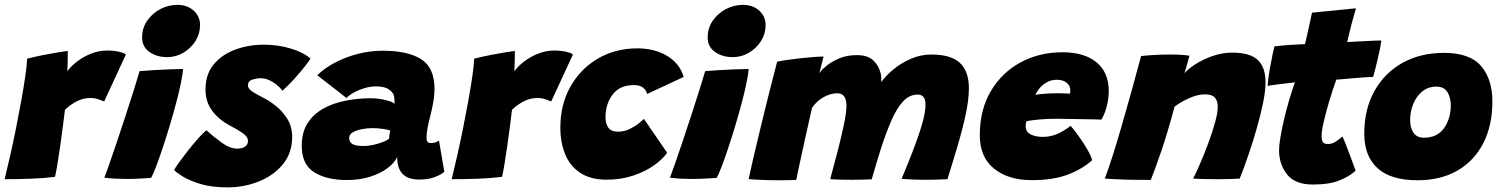

<svg xmlns="http://www.w3.org/2000/svg" viewBox="-34 -752 6342 810"><path d="M250 -451Q264.5 -472 290.8 -492.2Q317 -512.5 350.5 -525.8Q384 -539 421 -539Q443.5 -539 466.8 -534Q490 -529 497 -522L405.5 -324Q396 -328 381 -333.2Q366 -338.5 347 -338.5Q318 -338.5 291.5 -325.5Q265 -312.5 240 -289Q237 -263.5 231.8 -222.5Q226.5 -181.5 220.2 -137.5Q214 -93.5 208 -57.8Q202 -22 198 -6Q152 0 95.5 2Q39 4 -14.5 4Q-4.5 -36.5 8 -91.5Q20.5 -146.5 32.8 -207.2Q45 -268 55.5 -326Q66 -384 72.8 -431Q79.5 -478 80.5 -504.5Q113.5 -513 150.5 -520.2Q187.5 -527.5 216 -532Q244.5 -536.5 252 -537Q252 -520 251.5 -492.8Q251 -465.5 250 -451Z M671.5 -511Q627 -511 596.2 -533Q565.5 -555 565.5 -593.5Q565.5 -633.5 586.8 -664.5Q608 -695.5 642 -713.5Q676 -731.5 715 -731.5Q756 -731.5 783 -707.2Q810 -683 810 -646Q810 -610 790.8 -579.2Q771.5 -548.5 740 -529.8Q708.5 -511 671.5 -511ZM603.5 -1.5Q594 -1 563.8 1Q533.5 3 500 3Q477 3 453.2 1.8Q429.5 0.5 406 -2.5Q411.5 -15.5 425.5 -55.2Q439.5 -95 457.8 -149.2Q476 -203.5 495 -261.5Q514 -319.5 530 -370.2Q546 -421 555 -452Q577 -454 611.8 -456Q646.5 -458 681.2 -459.5Q716 -461 738.5 -461Q737.5 -443 729.2 -402Q721 -361 708 -313.5Q696 -268.5 681.5 -220.2Q667 -172 652.2 -127.8Q637.5 -83.5 624.8 -50Q612 -16.5 603.5 -1.5Z M925.5 38.5Q858 38.5 810.5 23.8Q763 9 735.2 -8.5Q707.5 -26 700.5 -35Q706 -45.5 722.5 -68.2Q739 -91 760.2 -118Q781.5 -145 802.2 -168.2Q823 -191.5 837 -202.5Q867.5 -174.5 902 -149.8Q936.5 -125 967 -125Q984.5 -125 998.2 -132.5Q1012 -140 1012 -158Q1012 -175.5 988.5 -191.5Q965 -207.5 934.5 -223Q891.5 -245.5 862.2 -283.2Q833 -321 833 -375.5Q833 -439 868 -480.8Q903 -522.5 959.2 -543Q1015.5 -563.5 1079 -563.5Q1138 -563.5 1191.8 -547.5Q1245.5 -531.5 1276 -505Q1270 -494.5 1251.5 -471Q1233 -447.5 1208.2 -420Q1183.5 -392.5 1157.5 -369Q1144.5 -388 1118.2 -405Q1092 -422 1066.5 -422Q1049 -422 1030.5 -416Q1012 -410 1012 -391.5Q1012 -379 1027.2 -368Q1042.5 -357 1076 -340Q1100.5 -328 1129 -305.8Q1157.5 -283.5 1178 -250.8Q1198.5 -218 1198.5 -174Q1198.5 -106.5 1159.5 -59Q1120.5 -11.5 1058.2 13.5Q996 38.5 925.5 38.5Z M1429 7.5Q1344 7.5 1291.5 -25.2Q1239 -58 1239 -137.5Q1239 -194 1263.8 -232.5Q1288.5 -271 1330.2 -294Q1372 -317 1423.8 -327.2Q1475.5 -337.5 1530 -337.5Q1561 -337.5 1591.2 -330.2Q1621.5 -323 1631 -314.5Q1631 -320 1629.8 -335.5Q1628.5 -351 1623 -359Q1613.5 -372.5 1597.2 -380Q1581 -387.5 1550.5 -387.5Q1529 -387.5 1504.2 -380.2Q1479.5 -373 1459 -361.8Q1438.5 -350.5 1428 -338.5L1304.5 -434.5Q1351.5 -480.5 1427 -509.2Q1502.5 -538 1582.5 -538Q1685 -538 1742 -502.8Q1799 -467.5 1799 -377Q1799 -349 1793.2 -317.2Q1787.5 -285.5 1779.5 -255.5Q1773.5 -232.5 1769.5 -211Q1765.5 -189.5 1765.5 -171Q1765.5 -157.5 1770 -153Q1774.5 -148.5 1783 -148.5Q1794.5 -148.5 1802.8 -151.2Q1811 -154 1818 -159L1840.5 -27.5Q1830 -17 1802.5 -5.8Q1775 5.5 1733.5 5.5Q1641.5 5.5 1641.5 -89.5Q1630.5 -65 1601 -42.8Q1571.5 -20.5 1527.8 -6.5Q1484 7.5 1429 7.5ZM1501 -136Q1519 -136 1540.8 -140.8Q1562.5 -145.5 1581 -152.8Q1599.5 -160 1607.5 -167.5Q1607.5 -173 1609.2 -184.2Q1611 -195.5 1612.5 -201Q1604.5 -205 1581.5 -208.2Q1558.5 -211.5 1536.5 -211.5Q1516 -211.5 1493.2 -207.2Q1470.5 -203 1454.8 -194Q1439 -185 1439 -170Q1439 -153 1452.5 -144.5Q1466 -136 1501 -136Z M2136 -451Q2150.5 -472 2176.8 -492.2Q2203 -512.5 2236.5 -525.8Q2270 -539 2307 -539Q2329.5 -539 2352.8 -534Q2376 -529 2383 -522L2291.5 -324Q2282 -328 2267 -333.2Q2252 -338.5 2233 -338.5Q2204 -338.5 2177.5 -325.5Q2151 -312.5 2126 -289Q2123 -263.5 2117.8 -222.5Q2112.5 -181.5 2106.2 -137.5Q2100 -93.5 2094 -57.8Q2088 -22 2084 -6Q2038 0 1981.5 2Q1925 4 1871.5 4Q1881.5 -36.5 1894 -91.5Q1906.5 -146.5 1918.8 -207.2Q1931 -268 1941.5 -326Q1952 -384 1958.8 -431Q1965.5 -478 1966.5 -504.5Q1999.5 -513 2036.5 -520.2Q2073.5 -527.5 2102 -532Q2130.5 -536.5 2138 -537Q2138 -520 2137.5 -492.8Q2137 -465.5 2136 -451Z M2780.5 -107.5Q2761.5 -80 2724.5 -54Q2687.5 -28 2636.8 -11Q2586 6 2525 6Q2457.5 6 2414.2 -22.5Q2371 -51 2350.5 -100.8Q2330 -150.5 2330 -214Q2330 -310.5 2372.2 -386Q2414.5 -461.5 2488.2 -504.8Q2562 -548 2655.5 -548Q2726 -548 2779.2 -517Q2832.5 -486 2850.5 -427.5L2696 -355.5Q2695.5 -359.5 2691 -368.5Q2686.5 -377.5 2674.5 -385.2Q2662.5 -393 2639.5 -393Q2581 -393 2550.8 -353.5Q2520.5 -314 2520.5 -256.5Q2520.5 -231 2532 -213.8Q2543.5 -196.5 2574 -196.5Q2599.5 -196.5 2622.5 -207.8Q2645.5 -219 2661.5 -232Q2677.5 -245 2682.5 -250.5Z M3057.5 -511Q3013 -511 2982.2 -533Q2951.5 -555 2951.5 -593.5Q2951.5 -633.5 2972.8 -664.5Q2994 -695.5 3028 -713.5Q3062 -731.5 3101 -731.5Q3142 -731.5 3169 -707.2Q3196 -683 3196 -646Q3196 -610 3176.8 -579.2Q3157.5 -548.5 3126 -529.8Q3094.5 -511 3057.5 -511ZM2989.5 -1.5Q2980 -1 2949.8 1Q2919.5 3 2886 3Q2863 3 2839.2 1.8Q2815.5 0.5 2792 -2.5Q2797.5 -15.5 2811.5 -55.2Q2825.5 -95 2843.8 -149.2Q2862 -203.5 2881 -261.5Q2900 -319.5 2916 -370.2Q2932 -421 2941 -452Q2963 -454 2997.8 -456Q3032.5 -458 3067.2 -459.5Q3102 -461 3124.5 -461Q3123.5 -443 3115.2 -402Q3107 -361 3094 -313.5Q3082 -268.5 3067.5 -220.2Q3053 -172 3038.2 -127.8Q3023.5 -83.5 3010.8 -50Q2998 -16.5 2989.5 -1.5Z M3124.5 3.5Q3130.5 -26 3142.2 -77.2Q3154 -128.5 3168.8 -189.2Q3183.5 -250 3198.2 -309.8Q3213 -369.5 3225.5 -418Q3238 -466.5 3244.5 -491.5Q3260.5 -495.5 3286.8 -499.2Q3313 -503 3342.8 -506.2Q3372.5 -509.5 3398.8 -511.5Q3425 -513.5 3440.5 -513.5Q3436 -496.5 3430.5 -474.8Q3425 -453 3422.5 -442.5Q3429 -454 3450.2 -472.2Q3471.5 -490.5 3504.8 -505Q3538 -519.5 3580.5 -519.5Q3628 -519.5 3651.5 -496Q3675 -472.5 3681.5 -441.5Q3683.5 -433 3683.8 -423.8Q3684 -414.5 3684 -406Q3704.5 -434.5 3737.2 -461Q3770 -487.5 3810.8 -504.8Q3851.5 -522 3895 -522Q3977.5 -522 4015.5 -486.8Q4053.5 -451.5 4053.5 -380Q4053.5 -333.5 4040.8 -272.5Q4028 -211.5 4007.2 -141.2Q3986.5 -71 3963 4Q3940 5 3915.8 5.8Q3891.5 6.5 3868 6.5Q3843 6.5 3818.2 5.5Q3793.5 4.5 3769.5 2.5Q3792 -51 3815.5 -111Q3839 -171 3854.8 -224.2Q3870.5 -277.5 3870.5 -310.5Q3870.5 -353 3837.5 -353Q3802.5 -353 3775.5 -323.8Q3748.5 -294.5 3726 -242.5Q3703.5 -190.5 3681.5 -122Q3672 -93 3662.8 -61.2Q3653.5 -29.5 3643.5 4.5Q3631.5 5 3609.2 5.8Q3587 6.5 3562 6.5Q3532.5 6.5 3505.8 5.8Q3479 5 3468.5 3.5Q3485 -57 3500.8 -118Q3516.5 -179 3526.8 -229Q3537 -279 3537 -306Q3537 -358.5 3498 -358.5Q3469.5 -358.5 3439.5 -341.5Q3409.5 -324.5 3391.5 -296.5Q3373.5 -217 3358.8 -150Q3344 -83 3335 -41Q3326 1 3325 7Q3318.5 7.5 3297.2 8Q3276 8.5 3260 8.5Q3220 8.5 3180.8 7Q3141.5 5.5 3124.5 3.5Z M4573.5 -76Q4531 -38 4469.8 -15Q4408.5 8 4318 8Q4220 8 4159.8 -40.5Q4099.5 -89 4099.5 -181.5Q4099.5 -289 4146 -367.5Q4192.5 -446 4271.5 -488.8Q4350.5 -531.5 4448 -531.5Q4540.5 -531.5 4592 -489Q4643.5 -446.5 4643.5 -368Q4643.5 -337.5 4635.5 -305Q4627.5 -272.5 4612.5 -247.5Q4604.5 -248 4577.5 -248.5Q4550.5 -249 4517.2 -249.5Q4484 -250 4456.8 -250.5Q4429.5 -251 4421 -251Q4382.5 -251 4349.2 -247.8Q4316 -244.5 4297 -241Q4293 -233 4293 -220Q4293 -195.5 4314.2 -185Q4335.5 -174.5 4364.5 -174.5Q4392.5 -174.5 4419.2 -184Q4446 -193.5 4483 -221Q4485.5 -218.5 4497.8 -203Q4510 -187.5 4525.5 -165Q4541 -142.5 4554.8 -118.8Q4568.5 -95 4573.5 -76ZM4334 -352Q4348.5 -354.5 4371.8 -356.5Q4395 -358.5 4425.5 -358.5Q4443 -358.5 4458.2 -358Q4473.5 -357.5 4480 -357Q4481 -361 4481.2 -364.8Q4481.5 -368.5 4481.5 -372Q4481 -390.5 4465.8 -403Q4450.5 -415.5 4424.5 -415.5Q4400 -415.5 4381 -404.2Q4362 -393 4350.2 -378Q4338.5 -363 4334 -352Z M4821 7Q4802 7 4774.2 6.8Q4746.5 6.5 4718 6Q4696 5 4666.5 3.8Q4637 2.5 4627 1.5Q4658 -82 4697.2 -217.8Q4736.5 -353.5 4780 -515.5Q4804.5 -518.5 4837.5 -520.2Q4870.5 -522 4902.5 -522Q4926 -522 4947.2 -520.8Q4968.5 -519.5 4984 -517Q4982.5 -510.5 4975.5 -486Q4968.5 -461.5 4963 -442.5Q4977 -460.5 5009 -481Q5041 -501.5 5082 -515.8Q5123 -530 5163.5 -530Q5239.5 -530 5272.2 -499Q5305 -468 5305 -405Q5305 -369.5 5294.8 -319Q5284.5 -268.5 5268.2 -211.5Q5252 -154.5 5233 -99Q5214 -43.5 5196 1.5Q5183 2.5 5156.5 3.2Q5130 4 5100.5 4Q5068.5 4 5040 3.2Q5011.5 2.5 4999.5 1.5Q5012 -22.5 5029.5 -63Q5047 -103.5 5064 -149.2Q5081 -195 5092.2 -236Q5103.5 -277 5103.5 -302Q5103.5 -326.5 5091.2 -340.2Q5079 -354 5048.5 -354Q5019.5 -354 4984.2 -338.5Q4949 -323 4921.5 -302.5Q4891 -189.5 4864.5 -112.5Q4838 -35.5 4821 7Z M5685 -32Q5662.5 -10 5619.2 8.2Q5576 26.5 5504.5 26.5Q5429.5 26.5 5395.8 -16.2Q5362 -59 5362 -118.5Q5362 -139 5367.8 -173Q5373.5 -207 5383 -247.8Q5392.5 -288.5 5404.5 -329.5Q5416.5 -370.5 5429 -404.5Q5395.5 -401 5362 -396.8Q5328.5 -392.5 5313.5 -389.5Q5316.5 -425.5 5323 -462Q5329.5 -498.5 5335.2 -524.8Q5341 -551 5342.5 -556.5Q5373.5 -560 5404.2 -562.2Q5435 -564.5 5471.5 -566Q5475.5 -583.5 5479.8 -601.5Q5484 -619.5 5487.5 -636.5Q5491.5 -653.5 5495.2 -671.2Q5499 -689 5501 -698.5L5686.5 -717Q5685 -712 5680 -694Q5675 -676 5668 -651Q5664 -635.5 5659.2 -616Q5654.5 -596.5 5649.5 -574.5Q5667 -575.5 5689.5 -576.8Q5712 -578 5725 -578.5Q5754.5 -580.5 5771.2 -580.8Q5788 -581 5793.5 -581Q5789.5 -550.5 5779.2 -506.8Q5769 -463 5759 -427.5Q5754 -427.5 5726.8 -426Q5699.5 -424.5 5674.5 -422Q5658 -420.5 5638.5 -418.8Q5619 -417 5603.5 -416Q5588.5 -374 5574.2 -326.8Q5560 -279.5 5550.8 -239.5Q5541.5 -199.5 5541.5 -179Q5541.5 -162.5 5546.2 -153.5Q5551 -144.5 5568.5 -144.5Q5586.5 -144.5 5602 -155Q5617.5 -165.5 5629.5 -176.5Q5632.5 -171 5640.8 -150.2Q5649 -129.5 5658.5 -104Q5668 -78.5 5675.5 -58Q5683 -37.5 5685 -32Z M5946 8.5Q5833 8.5 5777.2 -42.8Q5721.5 -94 5721.5 -187.5Q5721.5 -291 5764.2 -367.8Q5807 -444.5 5882.8 -486.8Q5958.5 -529 6058 -529Q6167 -529 6214.5 -473.2Q6262 -417.5 6262 -324Q6262 -223 6223.8 -148.2Q6185.5 -73.5 6114.8 -32.5Q6044 8.5 5946 8.5ZM5973 -171Q6029.5 -171 6058 -211.5Q6086.5 -252 6086.5 -307Q6086.5 -339 6072.8 -362.8Q6059 -386.5 6025.5 -386.5Q5991 -386.5 5966.2 -366.2Q5941.5 -346 5928.2 -313.5Q5915 -281 5915 -245Q5915 -213 5929.2 -192Q5943.5 -171 5973 -171Z"/></svg>

Font: Grandstander Black
Style: Italic
Weight: 900
Italic angle: -15°
Designer: Tyler Finck
Foundry: Etcetera Type Co
Version: Version 1.200; ttfautohint (v1.8.3)